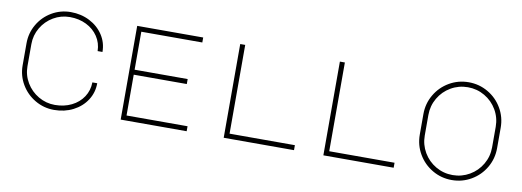

<svg xmlns="http://www.w3.org/2000/svg" viewBox="-58 -1050 3816 1404"><g transform="rotate(10 1850.0 -348.0)"><path d="M377 -22Q445 -22 500 -49Q555 -76 586.5 -124Q618 -172 619 -232H655Q655 -163 618.5 -106.5Q582 -50 518.5 -17.5Q455 15 377 15Q301 15 236 -23Q171 -61 133 -125.5Q95 -190 95 -266V-430Q95 -506 132.5 -570.5Q170 -635 234.5 -673Q299 -711 375 -711Q452 -711 515.5 -678.5Q579 -646 616 -589.5Q653 -533 653 -464H617Q616 -524 584 -572Q552 -620 497.5 -647Q443 -674 375 -674Q309 -674 253 -641Q197 -608 164 -552Q131 -496 131 -430V-266Q131 -200 164.5 -144Q198 -88 254.5 -55Q311 -22 377 -22Z M870 -696H1360V-659H907V-377H1301V-340H907V-37H1360V0H870Z M1635 0V-696H1672V-37H2157V0Z M2375 0V-696H2412V-37H2897V0Z M3617 -424V-272Q3617 -194 3578.5 -128Q3540 -62 3474 -23.5Q3408 15 3330 15Q3252 15 3186 -23.5Q3120 -62 3081.5 -128Q3043 -194 3043 -272V-424Q3043 -502 3081.5 -568Q3120 -634 3186 -672.5Q3252 -711 3330 -711Q3408 -711 3474 -672.5Q3540 -634 3578.5 -568Q3617 -502 3617 -424ZM3330 -22Q3398 -22 3455.5 -55.5Q3513 -89 3546.5 -146.5Q3580 -204 3580 -272V-424Q3580 -492 3546.5 -549.5Q3513 -607 3455.5 -640.5Q3398 -674 3330 -674Q3262 -674 3204.5 -640.5Q3147 -607 3113.5 -549.5Q3080 -492 3080 -424V-272Q3080 -204 3113.5 -146.5Q3147 -89 3204.5 -55.5Q3262 -22 3330 -22Z"/></g></svg>

Font: M Major Mono Display
Style: Regular
Weight: 400
Designer: Emre Parlak
Foundry: Emre Parlak
Version: Version 2.000; ttfautohint (v1.8) -l 8 -r 50 -G 200 -x 14 -D